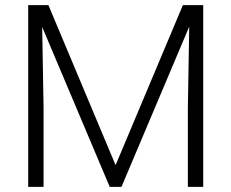

<svg xmlns="http://www.w3.org/2000/svg" viewBox="-20 -731 905 751"><path d="M90.3 -710.9H169.4L432.1 -85L695.3 -710.9H774.9V0H714.8V-310.5L720.2 -627L455.1 0H409.2L145 -625.5L150.4 -310.5V0H90.3Z"/></svg>

Font: Vazirmatn RD UI FD ExtraLight
Style: Regular
Weight: 200
Designer: Saber Rastikerdar
Foundry: Saber Rastikerdar
Version: Version 33.003